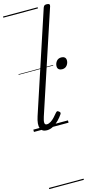

<svg xmlns="http://www.w3.org/2000/svg" viewBox="-213 -1069 853 1623"><g transform="rotate(-15 213.0 -257.5)"><path d="M110 15Q68 15 55 -19Q42 -53 64 -120L352 -994Q357 -1006 363 -1010.5Q369 -1015 383 -1015Q399 -1015 405 -1009Q411 -1003 407 -991L114 -103Q103 -70 104 -52Q105 -34 123 -34Q140 -34 158 -45.5Q176 -57 192 -74.5Q208 -92 222 -109Q229 -117 234.5 -118Q240 -119 247 -113Q258 -106 259 -99.5Q260 -93 255 -86Q240 -63 217 -39.5Q194 -16 167 -0.5Q140 15 110 15ZM368 -450Q351 -450 339.5 -459Q328 -468 328 -486Q328 -510 343 -529.5Q358 -549 386 -549Q403 -549 414.5 -540Q426 -531 426 -512Q426 -489 411 -469.5Q396 -450 368 -450ZM0 490H303V500H0ZM0 -20H303V0H0ZM0 -505H303V-500H0ZM0 -1010H303V-1000H0Z"/></g></svg>

Font: Playwrite US Trad Guides
Style: Regular
Weight: 400
Designer: Veronika Burian, José Scaglione
Foundry: TypeTogether
Version: Version 1.003